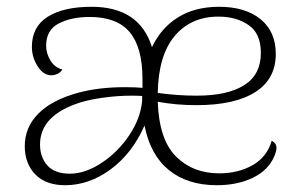

<svg xmlns="http://www.w3.org/2000/svg" viewBox="-20 -534 889 566"><path d="M795 -98Q795 -89 789 -74Q771 -32 725.5 -10Q680 12 619 12Q533 12 478 -32.5Q423 -77 406 -164Q370 -82 306.5 -35Q243 12 172 12Q115 12 84 -20Q53 -52 53 -103Q53 -159 93.5 -199.5Q134 -240 212 -261Q272 -277 348 -277Q383 -277 400 -275V-276V-301Q400 -394 362.5 -439Q325 -484 244 -484Q191 -484 153.5 -465Q116 -446 116 -399Q116 -377 128.5 -356Q141 -335 164 -329Q158 -320 149 -316Q140 -312 132 -312Q108 -312 91 -338.5Q74 -365 74 -396Q74 -455 120.5 -484.5Q167 -514 250 -514Q391 -514 428 -395Q455 -452 505 -483Q555 -514 626 -514Q703 -514 748 -477.5Q793 -441 793 -375Q793 -301 732.5 -262.5Q672 -224 559 -224Q500 -224 445 -234Q449 -122 499 -72.5Q549 -23 626 -23Q682 -23 724.5 -47Q767 -71 781 -119Q795 -112 795 -98ZM445 -260Q503 -252 560 -252Q651 -252 700 -283Q749 -314 749 -378Q749 -435 713 -460Q677 -485 624 -485Q543 -485 495 -428Q447 -371 445 -260ZM399 -236V-245V-251Q389 -252 367 -252Q329 -252 287.5 -246.5Q246 -241 217 -232Q159 -214 128.5 -183Q98 -152 98 -108Q98 -71 119.5 -46.5Q141 -22 186 -22Q231 -22 279 -53.5Q327 -85 360.5 -134.5Q394 -184 399 -236Z"/></svg>

Font: Arima Madurai ExtraLight
Style: Regular
Weight: 275
Designer: Joana Correia and Natanael Gama
Foundry: NDISCOVER
Version: Version 1.020